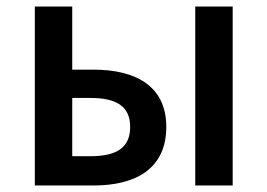

<svg xmlns="http://www.w3.org/2000/svg" viewBox="-20 -570 821 590"><path d="M87 0H267C398 0 491 -52 491 -180C491 -305 398 -356 267 -356H202V-550H87ZM202 -90V-269H258C341 -269 380 -241 380 -180C380 -118 341 -90 258 -90ZM580 0H695V-550H580Z"/></svg>

Font: Source Han Sans JP Medium
Style: Regular
Weight: 500
Designer: Ryoko NISHIZUKA 西塚涼子 (kana, bopomofo & ideographs); Paul D. Hunt (Latin, Greek & Cyrillic); Sandoll Communications 산돌커뮤니
Foundry: Adobe
Version: Version 2.002;hotconv 1.0.116;makeotfexe 2.5.65601